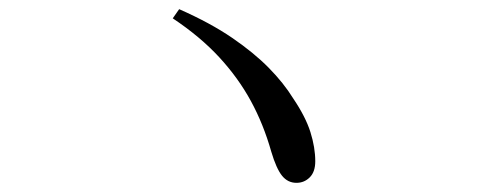

<svg xmlns="http://www.w3.org/2000/svg" viewBox="-20 -568 1040 419"><path d="M627 -169Q608 -169 595.5 -184.5Q583 -200 572 -237Q555 -297 527.5 -347.5Q500 -398 458.5 -443Q417 -488 357 -528L371 -548Q439 -518 486.5 -485.5Q534 -453 566.5 -420Q599 -387 620 -353Q647 -313 657.5 -279.5Q668 -246 668 -216Q668 -193 656 -181Q644 -169 627 -169Z"/></svg>

Font: Noto Serif SC
Style: Regular
Weight: 400
Designer: Ryoko NISHIZUKA 西塚涼子 (kana & ideographs); Frank Grießhammer (Latin, Greek & Cyrillic); Wenlong ZHANG 张文龙 (bopomofo); San
Foundry: Adobe
Version: Version 2.002-H1;hotconv 1.1.0;makeotfexe 2.6.0